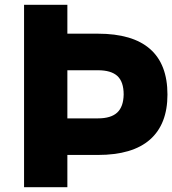

<svg xmlns="http://www.w3.org/2000/svg" viewBox="-20 -778 716 798"><path d="M676 -385Q676 -262 603.5 -198Q531 -134 387 -134H260V0H80V-758H260V-638H387Q531 -638 603.5 -574.5Q676 -511 676 -385ZM494 -385Q494 -438 468 -462Q442 -486 387 -486H260V-286H387Q441 -286 467 -310Q493 -334 494 -385Z"/></svg>

Font: Biryani Black
Style: Regular
Weight: 900
Designer: Dan Reynolds and Mathieu Reguer
Foundry: Dan Reynolds and Mathieu Reguer
Version: Version 1.004; ttfautohint (v1.1) -l 5 -r 5 -G 72 -x 0 -D la